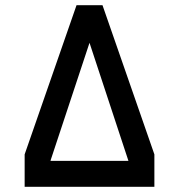

<svg xmlns="http://www.w3.org/2000/svg" viewBox="-20 -720 690 740"><path d="M575 0H75V-125L275 -700H375L575 -125ZM475 -100 325 -555 175 -102V-100Z"/></svg>

Font: Monoikos Medium
Style: Regular
Weight: 500
Designer: Brian Krent
Version: Version 0.088